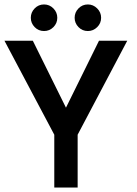

<svg xmlns="http://www.w3.org/2000/svg" viewBox="-26 -843 614 863"><path d="M218 -237.5 -6 -660H121.5L270.5 -359L419 -660H546L323 -237.5V0H218ZM369 -703.5Q344 -703.5 326.8 -721.2Q309.5 -739 309.5 -763Q309.5 -787.5 326.8 -805.2Q344 -823 369 -823Q393 -823 410.8 -805.2Q428.5 -787.5 428.5 -763Q428.5 -738.5 410.8 -721Q393 -703.5 369 -703.5ZM172 -703.5Q147 -703.5 129.8 -721.2Q112.5 -739 112.5 -763Q112.5 -787.5 129.8 -805.2Q147 -823 172 -823Q196.5 -823 214 -805.2Q231.5 -787.5 231.5 -763Q231.5 -738.5 214 -721Q196.5 -703.5 172 -703.5Z"/></svg>

Font: League Spartan Thin Medium
Style: Regular
Weight: 500
Version: Version 2.002